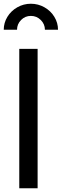

<svg xmlns="http://www.w3.org/2000/svg" viewBox="-33 -1006 330 1026"><path d="M70 -745H168V0H70ZM132 -986Q171 -986 204.5 -967Q238 -948 257.5 -916Q277 -884 277 -847H207Q207 -877 185 -899Q163 -921 132 -921Q101 -921 79.5 -899Q58 -877 58 -847H-13Q-13 -884 6.5 -916Q26 -948 59.5 -967Q93 -986 132 -986Z"/></svg>

Font: BLUETTI 2.0 Normal
Style: Normal
Weight: 400
Designer: Stijn de Vries
Foundry: tokotype
Version: Version 2.005;October 31, 2023;FontCreator 14.0.0.2814 64-bi